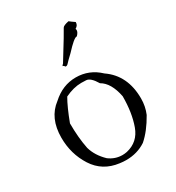

<svg xmlns="http://www.w3.org/2000/svg" viewBox="-197 -942 987 1076"><g transform="rotate(-30 297.0 -404.0)"><path d="M303 14Q375 14 431 -23Q483 -68 528 -148Q547 -193 547 -244Q547 -394 439 -468Q375 -529 288 -529Q203 -529 134 -466Q50 -403 50 -276Q50 -171 104 -86.5Q158 -2 262 11Q283 14 303 14ZM299 -21Q252 -21 213 -50Q163 -98 147 -155Q132 -229 132 -322Q165 -410 194 -460Q250 -487 300 -487Q304 -487 331.5 -486Q359 -485 390 -433Q445 -402 464 -306Q464 -199 435.5 -120.5Q407 -42 328 -24Q313 -21 299 -21ZM273 -610Q281 -610 288.5 -619Q296 -628 332 -662Q390 -725 407 -725H409Q426 -742 426 -756Q426 -761 424 -765Q444 -776 444 -796V-798Q423 -812 411 -822Q376 -815 370 -804Q362 -787 266 -632Q257 -624 257 -621Q257 -620 260.5 -619.5Q264 -619 270 -610Z"/></g></svg>

Font: Xiaobo Songti 小帛宋体
Style: Regular
Weight: 400
Version: Version 1.501;March 17, 2024;FontCreator 14.0.0.2814 64-bit